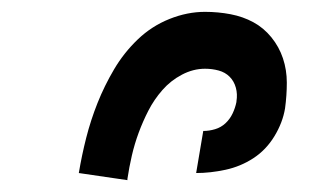

<svg xmlns="http://www.w3.org/2000/svg" viewBox="-20 -800 540 324"><path d="M195 -496 113 -508Q118 -538 125.5 -567.5Q133 -597 144.5 -626Q156 -655 172.5 -683Q189 -711 212.5 -733.5Q236 -756 266 -768Q296 -780 326 -780Q348 -780 369 -776Q390 -772 407.5 -762.5Q425 -753 438 -737Q451 -721 457.5 -701.5Q464 -682 464 -660.5Q464 -639 461 -617Q457 -593 443 -570Q429 -547 407.5 -533Q386 -519 360.5 -513.5Q335 -508 311 -508L323 -579Q333 -579 343 -582Q353 -585 360.5 -592Q368 -599 372.5 -608.5Q377 -618 379 -628V-629Q381 -641 378 -652Q375 -663 367.5 -670.5Q360 -678 349 -681Q338 -684 326 -684Q306 -684 287 -674Q268 -664 254 -648Q240 -632 230.5 -613.5Q221 -595 214 -576Q207 -557 202.5 -537.5Q198 -518 195 -498Z"/></svg>

Font: Iosevka Oblique
Style: Bold
Weight: 700
Italic angle: -9°
Monospace: yes
Designer: Belleve Invis
Foundry: Belleve Invis
Version: Version 32.5.0; ttfautohint (v1.8.4)